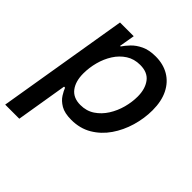

<svg xmlns="http://www.w3.org/2000/svg" viewBox="-211 -691 1034 1034"><g transform="rotate(45 305.5 -174.5)"><path d="M-6.8 204.1 117.7 -545.9H222.2L207 -457H211.4Q223.6 -475.6 244.9 -498Q266.1 -520.5 299.8 -536.6Q333.5 -552.7 382.8 -552.7Q440.9 -552.7 484.4 -527.1Q527.8 -501.5 552 -452.9Q576.2 -404.3 576.2 -335.4Q576.2 -273.4 558.1 -211.9Q540 -150.4 505.4 -100.1Q470.7 -49.8 419.7 -19.5Q368.7 10.7 302.7 10.7Q251.5 10.7 221.9 -6.8Q192.4 -24.4 177.7 -47.9Q163.1 -71.3 156.7 -88.4H148.9L100.6 204.1ZM280.8 -80.6Q327.1 -80.6 361.8 -103.8Q396.5 -127 420.2 -164.3Q443.8 -201.7 455.6 -245.6Q467.3 -289.6 467.3 -331.1Q467.3 -388.7 440.4 -425Q413.6 -461.4 356.4 -461.4Q310.5 -461.4 276.1 -439.2Q241.7 -417 218.5 -380.6Q195.3 -344.2 183.6 -300Q171.9 -255.9 171.9 -211.9Q171.9 -151.9 199.2 -116.2Q226.6 -80.6 280.8 -80.6Z"/></g></svg>

Font: Inter Medium
Style: Italic
Weight: 500
Italic angle: -9.3988°
Designer: Rasmus Andersson
Foundry: rsms
Version: Version 4.001;git-66647c0bb